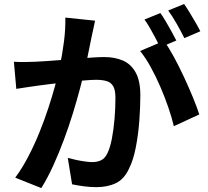

<svg xmlns="http://www.w3.org/2000/svg" viewBox="-20 -886 1040 959"><path d="M454.8 -782.7Q450.7 -763.8 446.1 -741.2Q441.5 -718.7 437.1 -699.9Q432.8 -677.5 427 -650.1Q421.2 -622.6 415.8 -595.1Q410.4 -567.7 404.5 -541.6Q394.3 -498.8 379.1 -441.8Q363.9 -384.8 343.9 -319.5Q323.8 -254.3 299.1 -188Q274.5 -121.7 246.1 -59.3Q217.8 3 186.3 53.4L56 1.4Q91.3 -46.2 121.6 -104.6Q151.9 -162.9 176.9 -224.7Q201.9 -286.5 221.6 -346.8Q241.3 -407 255.4 -458.8Q269.5 -510.6 277.5 -548.2Q291.5 -615.8 299.6 -679Q307.6 -742.3 306.3 -798.2ZM799.4 -682.1Q822.6 -649.4 848.5 -601.9Q874.3 -554.4 898.9 -501.4Q923.6 -448.4 943.8 -399.2Q963.9 -349.9 975.4 -314.4L848.3 -255.7Q838.6 -297.7 821.1 -348.6Q803.7 -399.5 781.1 -452Q758.5 -504.5 732.5 -551.5Q706.6 -598.6 679.8 -631.2ZM49.4 -577.6Q76.4 -575.8 102.5 -576.2Q128.7 -576.6 156.5 -577.6Q180.6 -578.6 215.7 -581.1Q250.8 -583.6 290.6 -586.7Q330.3 -589.8 370.3 -593.3Q410.2 -596.8 444.3 -598.9Q478.4 -601 500.3 -601Q553.7 -601 594 -583.5Q634.3 -566 657.7 -523.9Q681 -481.9 681 -409.5Q681 -351.1 675.8 -282Q670.6 -213 658.3 -149.7Q646.1 -86.5 624.3 -43.4Q600 9.3 558.5 29Q517.1 48.8 460.5 48.8Q431.7 48.8 398.8 44.5Q365.9 40.3 340 34.5L318.6 -97.2Q338.5 -91.7 361.8 -86.9Q385.1 -82 406.6 -79.2Q428.2 -76.4 440.8 -76.4Q466.2 -76.4 485 -85.6Q503.9 -94.8 515.9 -119.2Q530 -147.5 538.9 -193.8Q547.7 -240 552.2 -293.6Q556.6 -347.1 556.6 -396Q556.6 -436.3 545.5 -455.3Q534.4 -474.4 512.7 -480.9Q491 -487.4 459.6 -487.4Q437 -487.4 397.8 -483.9Q358.6 -480.4 314.2 -475.8Q269.8 -471.2 231.7 -466.3Q193.6 -461.4 172.5 -458.6Q150.9 -455.3 117.7 -450.8Q84.4 -446.4 61.4 -442.1ZM781.1 -820.9Q794.1 -803.1 808.7 -777.9Q823.3 -752.7 837.3 -727.6Q851.2 -702.5 860.7 -683.6L780.2 -649.4Q770.4 -670.1 757.1 -694.9Q743.7 -719.6 729.7 -744.6Q715.6 -769.6 701.6 -788.4ZM899.5 -866Q912.7 -847.2 928.1 -821.9Q943.4 -796.7 957.7 -772.1Q972 -747.4 980.5 -729.8L900.8 -695.5Q885.3 -727.2 863.1 -766.3Q840.9 -805.5 820.2 -833.5Z"/></svg>

Font: Noto Sans TC Thin
Style: Regular
Weight: 100
Designer: Ryoko NISHIZUKA 西塚涼子 (kana, bopomofo & ideographs); Paul D. Hunt (Latin, Greek & Cyrillic); Sandoll Communications 산돌커뮤니
Foundry: Adobe
Version: Version 2.004-H2;hotconv 1.0.118;makeotfexe 2.5.65603